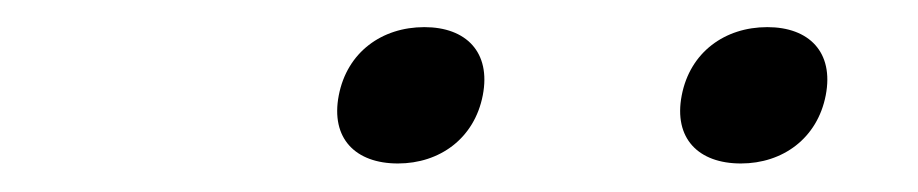

<svg xmlns="http://www.w3.org/2000/svg" viewBox="-20 -774 660 138"><path d="M266 -656.5C296 -656.5 321 -674.5 327 -705.5C333 -736.5 315 -754.5 285 -754.5C254.5 -754.5 229.5 -736.5 223.5 -705.5C217.5 -674.5 235.5 -656.5 266 -656.5ZM512.5 -656.5C542.5 -656.5 567.5 -674.5 573.5 -705.5C579.5 -736.5 561.5 -754.5 531.5 -754.5C501 -754.5 476 -736.5 470 -705.5C464 -674.5 482 -656.5 512.5 -656.5Z"/></svg>

Font: Monaspace Neon ExtraLight
Style: Italic
Weight: 200
Italic angle: -11°
Designer: Riley Cran & the Lettermatic Team
Foundry: Lettermatic
Version: Version 1.200 (Monaspace Neon)